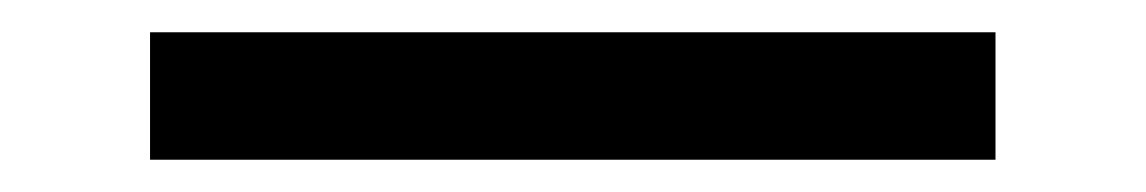

<svg xmlns="http://www.w3.org/2000/svg" viewBox="-20 16 710 119"><path d="M73 115V36H597V115Z"/></svg>

Font: DM Sans 24pt
Style: Regular
Weight: 400
Designer: Colophon Foundry, Jonny Pinhorn
Foundry: Colophon Foundry
Version: Version 4.004;gftools[0.9.30]